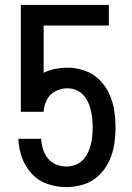

<svg xmlns="http://www.w3.org/2000/svg" viewBox="-20 -755 540 783"><path d="M251 8Q287 8 321.5 -3Q356 -14 382.5 -39Q409 -64 424.5 -96.5Q440 -129 445.5 -164.5Q451 -200 451 -235Q451 -235 451 -235Q451 -235 451 -235Q451 -271 445.5 -306Q440 -341 425 -373.5Q410 -406 384 -431Q358 -456 324 -467.5Q290 -479 255 -479Q230 -479 205 -474Q180 -469 158 -458V-651H424V-735H65V-299H158Q159 -324 171 -347.5Q183 -371 206 -383Q229 -395 255 -395Q276 -395 295.5 -385.5Q315 -376 327.5 -358Q340 -340 346.5 -319.5Q353 -299 355.5 -278Q358 -257 358 -236Q358 -214 355.5 -192.5Q353 -171 346 -150.5Q339 -130 326 -112Q313 -94 293 -85Q273 -76 251 -76Q230 -76 209.5 -84Q189 -92 175.5 -109Q162 -126 155.5 -146.5Q149 -167 148 -189H55Q56 -150 69.5 -112.5Q83 -75 110 -46Q137 -17 174.5 -4.5Q212 8 251 8Z"/></svg>

Font: Iosevka SS08 Medium
Style: Regular
Weight: 500
Monospace: yes
Designer: Belleve Invis
Foundry: Belleve Invis
Version: Version 3.4.3; ttfautohint (v1.8.3)